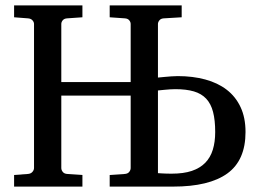

<svg xmlns="http://www.w3.org/2000/svg" viewBox="-20 -691 968 711"><path d="M776.9 -202.1Q776.9 -246.1 769 -276.4Q761.2 -306.6 743.7 -325.4Q726.1 -344.2 698 -352.5Q669.9 -360.8 628.9 -360.8Q620.6 -360.8 609.6 -360.1Q598.6 -359.4 588.9 -358.4Q577.1 -356.9 564.9 -356V-49.8Q572.3 -49.3 581.1 -48.8Q588.4 -48.3 597.4 -48.1Q606.4 -47.9 616.2 -47.9Q659.7 -47.9 690.2 -58.1Q720.7 -68.4 740 -88.1Q759.3 -107.9 768.1 -136.7Q776.9 -165.5 776.9 -202.1ZM889.2 -202.1Q889.2 -97.2 821.8 -48.6Q754.4 0 621.1 0H386.2V-43L442.9 -46.9Q453.6 -47.9 458.7 -54.7Q463.9 -61.5 463.9 -68.8V-336.9H207V-68.8Q207 -61.5 212.2 -54.7Q217.3 -47.9 228 -46.9L285.2 -43V0H32.2V-43L84 -46.9Q94.7 -47.9 100.3 -54.7Q106 -61.5 106 -68.8V-602.1Q106 -609.4 100.3 -615.7Q94.7 -622.1 84 -623L32.2 -627V-670.9H285.2V-627L228 -623Q217.3 -622.1 212.2 -615.7Q207 -609.4 207 -602.1V-387.2H463.9V-602.1Q463.9 -609.4 458.7 -615.7Q453.6 -622.1 442.9 -623L386.2 -627V-670.9H652.8V-627L585.9 -623Q575.2 -622.1 570.1 -615.5Q564.9 -608.9 564.9 -602.1V-403.8Q577.6 -404.8 590.3 -406.2Q601.6 -407.2 614.3 -408.2Q627 -409.2 638.2 -409.2Q693.8 -409.2 740 -396.7Q786.1 -384.3 819.3 -358.9Q852.5 -333.5 870.8 -294.4Q889.2 -255.4 889.2 -202.1Z"/></svg>

Font: Charis SIL
Style: Regular
Weight: 400
Foundry: SIL International
Version: Version 4.112